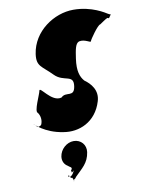

<svg xmlns="http://www.w3.org/2000/svg" viewBox="-118 -918 964 1306"><g transform="rotate(-10 364.5 -264.5)"><path d="M482 -840C349 -840 200 -742 178 -588C166 -502 205 -499 273 -429C334 -366 410 -411 398 -327C387 -248 336 -304 300 -266C228 -244 164 -374 159 -336C156 -314 100 -203 123 -191C139 -170 142 -139 135 -118C132 -99 114 -97 104 -97C98 -103 82 -123 80 -122C80 -122 144 -51 271 -32C377 -13 497 -61 538 -198C561 -272 513 -324 472 -353C446 -383 430 -425 442 -509C451 -570 457 -611 483 -621C524 -631 561 -596 563 -608C565 -619 629 -710 645 -710C661 -720 689 -741 701 -745C713 -739 711 -740 723 -758C731 -769 734 -758 710 -772C696 -780 610 -840 482 -840ZM329 40C379 40 414 80 407 130C396 205 352 233 302 284C294 301 287 290 284 308C282 320 289 296 287 308C286 314 280 276 272 284C266 291 259 256 254 266C252 278 253 256 251 268C253 283 257 264 260 272C261 282 286 266 295 236C277 256 279 247 280 242C276 238 275 236 282 228C291 212 273 211 260 198C238 185 225 160 229 130C236 80 281 40 329 40Z"/></g></svg>

Font: Hussar Przerywany
Style: Obl
Weight: 400
Foundry: Cannot Into Space Fonts
Version: Version 0.982